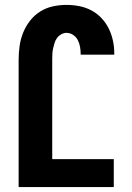

<svg xmlns="http://www.w3.org/2000/svg" viewBox="-20 -763 540 783"><path d="M56 0V-520Q56 -548 60 -576Q64 -604 74.5 -630Q85 -656 102.5 -678.5Q120 -701 144 -716Q168 -731 195.5 -737Q223 -743 251 -743Q277 -743 303 -738Q329 -733 352 -721Q375 -709 393.5 -689.5Q412 -670 423.5 -646.5Q435 -623 440.5 -597.5Q446 -572 446 -546V-540H309V-542Q309 -557 306.5 -571.5Q304 -586 297.5 -599Q291 -612 278.5 -620.5Q266 -629 251 -629Q240 -629 229.5 -623Q219 -617 212.5 -608Q206 -599 202.5 -588Q199 -577 196.5 -565.5Q194 -554 193.5 -542.5Q193 -531 193 -520V-114H444V0Z"/></svg>

Font: Iosevka Heavy
Style: Regular
Weight: 900
Monospace: yes
Designer: Belleve Invis
Foundry: Belleve Invis
Version: Version 32.5.0; ttfautohint (v1.8.4)